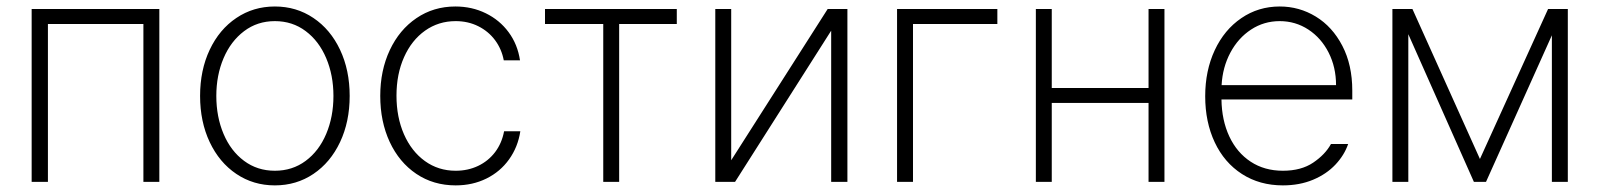

<svg xmlns="http://www.w3.org/2000/svg" viewBox="-20 -558 4907 589"><path d="M77.1 -530.3H468.8V0H419.9V-484.4H127V0H77.1Z M593.8 -263.7Q593.8 -342.8 623.3 -405.3Q652.8 -467.8 705.1 -502.9Q757.3 -538.1 823.2 -538.1Q889.2 -538.1 941.4 -502.9Q993.7 -467.8 1023.2 -405.3Q1052.7 -342.8 1052.7 -263.7Q1052.7 -184.6 1023.2 -122.1Q993.7 -59.6 941.4 -24.4Q889.2 10.7 823.2 10.7Q757.3 10.7 705.1 -24.4Q652.8 -59.6 623.3 -122.1Q593.8 -184.6 593.8 -263.7ZM1002.9 -263.7Q1002.9 -327.1 980.7 -379.6Q958.5 -432.1 917.7 -462.6Q877 -493.2 823.2 -493.2Q769.5 -493.2 728.8 -462.4Q688 -431.6 665.8 -379.4Q643.6 -327.1 643.6 -263.7Q643.6 -199.7 665.8 -147.2Q688 -94.7 728.8 -64.5Q769.5 -34.2 823.2 -34.2Q877 -34.2 917.7 -64.5Q958.5 -94.7 980.7 -147.2Q1002.9 -199.7 1002.9 -263.7Z M1146.5 -263.7Q1146.5 -341.8 1175.8 -404.3Q1205.1 -466.8 1257.6 -502.4Q1310.1 -538.1 1377 -538.1Q1427.7 -538.1 1470.2 -517.3Q1512.7 -496.6 1540.3 -459.2Q1567.9 -421.9 1575.2 -373H1525.4Q1519 -407.2 1498.8 -434.6Q1478.5 -461.9 1447.3 -477.5Q1416 -493.2 1377.9 -493.2Q1325.2 -493.2 1283.9 -463.9Q1242.7 -434.6 1219.5 -382.6Q1196.3 -330.6 1196.3 -264.6Q1196.3 -198.7 1219.2 -146.2Q1242.2 -93.8 1283.4 -64Q1324.7 -34.2 1377.9 -34.2Q1415.5 -34.2 1446.8 -49.1Q1478 -64 1498.8 -91.3Q1519.5 -118.7 1526.4 -155.3H1576.2Q1568.8 -106.9 1541.7 -69.1Q1514.6 -31.2 1472.2 -10.3Q1429.7 10.7 1377.9 10.7Q1309.6 10.7 1257.1 -24.7Q1204.6 -60.1 1175.5 -122.6Q1146.5 -185.1 1146.5 -263.7Z M1651.9 -530.3H2056.2V-484.4H1879.4V0H1830.6V-484.4H1651.9Z M2519 -530.3H2579.6V0H2529.8V-463.9L2234.9 0H2174.3V-530.3H2223.1V-66.4Z M3039.6 -484.4H2780.8V0H2731.9V-530.3H3039.6Z M3206.5 -288.1H3503.4V-530.3H3552.2V0H3503.4V-242.2H3206.5V0H3157.7V-530.3H3206.5Z M3677.2 -262.7Q3677.2 -341.3 3706.5 -404.1Q3735.8 -466.8 3788.1 -502.4Q3840.3 -538.1 3905.8 -538.1Q3965.8 -538.1 4016.6 -507.1Q4067.4 -476.1 4097.9 -417.5Q4128.4 -358.9 4128.4 -280.3V-252.9H3727.1Q3728 -189 3751.2 -139.4Q3774.4 -89.8 3816.7 -62Q3858.9 -34.2 3915.5 -34.2Q3971.7 -34.2 4008.5 -59.1Q4045.4 -84 4063 -116.2H4115.7Q4104 -82 4076.7 -53Q4049.3 -23.9 4008.1 -6.6Q3966.8 10.7 3915.5 10.7Q3844.2 10.7 3790 -24.2Q3735.8 -59.1 3706.5 -121.3Q3677.2 -183.6 3677.2 -262.7ZM4078.6 -296.9Q4078.6 -351.6 4055.9 -396.5Q4033.2 -441.4 3993.7 -467.3Q3954.1 -493.2 3905.8 -493.2Q3857.4 -493.2 3817.9 -467.3Q3778.3 -441.4 3754.4 -396.5Q3730.5 -351.6 3727.5 -296.9Z M4729 -530.3H4789.6V0H4740.7V-449.7L4538.6 0H4501.5L4300.3 -453.1V0H4251.5V-530.3H4313L4520 -70.3Z"/></svg>

Font: Pretendard GOV ExtraLight
Style: Regular
Weight: 200
Designer: Base glyphs from Inter by Rasmus Andersson; Hangeul glyphs from Noto Sans CJK(Source Han Sans) by Jang Soo-young and Kan
Foundry: Kil Hyung-jin
Version: Version 1.309